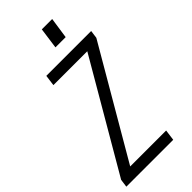

<svg xmlns="http://www.w3.org/2000/svg" viewBox="-293 -942 996 996"><g transform="rotate(-45 205.0 -443.5)"><path d="M-10 -44 365 -687 379 -640H89L97 -700H426L420 -656L45 -13L30 -60H336L328 0H-16ZM327 -887 310 -771H235L251 -887Z"/></g></svg>

Font: Pathway Extreme Condensed Light
Style: Italic
Weight: 300
Width: 3
Italic angle: -8°
Version: Version 1.001;gftools[0.9.26]